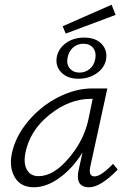

<svg xmlns="http://www.w3.org/2000/svg" viewBox="-20 -787 543 812"><path d="M469 -724 258 -645 245 -676 452 -767ZM312 -454Q264 -454 238 -482Q212 -510 221 -550Q229 -584 260.5 -606Q292 -628 336 -628Q385 -628 410.5 -600.5Q436 -573 428 -532Q420 -498 387.5 -476Q355 -454 312 -454ZM266 -544Q260 -516 275 -498Q290 -480 316 -480Q341 -480 359.5 -495.5Q378 -511 383 -538Q388 -566 374 -584Q360 -602 333 -602Q307 -602 289 -586Q271 -570 266 -544ZM458 -94 478 -70Q405 5 357 5Q296 5 313 -70L329 -142Q288 -76 232.5 -35.5Q177 5 123 5Q68 5 43 -36.5Q18 -78 30 -138Q46 -212 100.5 -276Q155 -340 227.5 -376.5Q300 -413 370 -413H434L362 -83Q353 -41 380 -41Q407 -41 458 -94ZM143 -42Q206 -42 270 -117Q334 -192 353 -278L372 -369H364Q273 -369 189 -301.5Q105 -234 87 -138Q79 -94 94.5 -68Q110 -42 143 -42Z"/></svg>

Font: EauTest Semilight
Style: Italic
Weight: 300
Italic angle: -12°
Designer: Christian Thalmann (Catharsis Fonts)
Version: Version 0.001;PS 000.001;hotconv 1.0.88;makeotf.lib2.5.64775